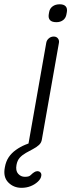

<svg xmlns="http://www.w3.org/2000/svg" viewBox="-95 -691 334 901"><path d="M5.9 190.4Q-31.2 190.4 -56.2 165Q-81.1 139.6 -72.3 94.7Q-67.4 66.4 -54.2 46.9Q-41 27.3 -20.5 12.7Q0 -2 23.4 -11.7Q46.9 -21.5 70.3 -28.3L37.1 -7.8L122.1 -490.2Q124 -502 133.8 -510.7Q143.6 -519.5 157.2 -519.5Q169.9 -519.5 176.8 -510.7Q183.6 -502 181.6 -490.2L101.6 -37.1Q99.6 -21.5 87.9 -10.7Q76.2 0 60.1 8.3Q43.9 16.6 26.9 26.4Q9.8 36.1 -2 48.8Q-13.7 61.5 -17.6 83Q-22.5 110.4 -9.8 124.5Q2.9 138.7 21.5 138.7Q30.3 138.7 37.1 137.2Q43.9 135.7 48.8 130.9Q57.6 122.1 65.4 117.2Q73.2 112.3 80.1 112.3Q89.8 112.3 95.2 118.7Q100.6 125 98.6 134.8Q96.7 148.4 82.5 161.6Q68.4 174.8 48.8 182.6Q29.3 190.4 5.9 190.4ZM169.9 -586.9Q148.4 -586.9 139.6 -596.7Q130.9 -606.4 133.8 -624L135.7 -634.8Q138.7 -651.4 151.9 -661.1Q165 -670.9 185.5 -670.9Q204.1 -670.9 212.9 -661.6Q221.7 -652.3 218.8 -634.8L216.8 -624Q213.9 -606.4 201.2 -596.7Q188.5 -586.9 169.9 -586.9Z"/></svg>

Font: Quicksand
Style: Italic
Weight: 400
Designer: Andrew Paglinawan
Foundry: Andrew Paglinawan
Version: Version 3.006